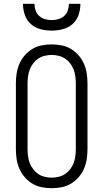

<svg xmlns="http://www.w3.org/2000/svg" viewBox="-20 -975 540 1003"><path d="M250 8Q224 8 198 3Q172 -2 149.5 -15.5Q127 -29 109.5 -49Q92 -69 81.5 -93Q71 -117 67 -143Q63 -169 63 -195V-540Q63 -566 67 -592Q71 -618 81.5 -642Q92 -666 109.5 -686Q127 -706 149.5 -719.5Q172 -733 198 -738Q224 -743 250 -743Q276 -743 302 -738Q328 -733 350.5 -719.5Q373 -706 390.5 -686Q408 -666 418.5 -642Q429 -618 433 -592Q437 -566 437 -540V-195Q437 -169 433 -143Q429 -117 418.5 -93Q408 -69 390.5 -49Q373 -29 350.5 -15.5Q328 -2 302 3Q276 8 250 8ZM250 -47Q268 -47 286.5 -51.5Q305 -56 320 -66Q335 -76 346.5 -91Q358 -106 364.5 -123Q371 -140 373.5 -158.5Q376 -177 376 -195V-540Q376 -558 373.5 -576.5Q371 -595 364.5 -612Q358 -629 346.5 -644Q335 -659 320 -669Q305 -679 286.5 -683.5Q268 -688 250 -688Q232 -688 213.5 -683.5Q195 -679 180 -669Q165 -659 153.5 -644Q142 -629 135.5 -612Q129 -595 126.5 -576.5Q124 -558 124 -540V-195Q124 -177 126.5 -158.5Q129 -140 135.5 -123Q142 -106 153.5 -91Q165 -76 180 -66Q195 -56 213.5 -51.5Q232 -47 250 -47ZM250 -815Q221 -815 192 -822.5Q163 -830 141 -849.5Q119 -869 109.5 -897.5Q100 -926 100 -955H160Q160 -937 166 -920Q172 -903 185 -891.5Q198 -880 215 -875Q232 -870 250 -870Q268 -870 285 -875Q302 -880 315 -891.5Q328 -903 334 -920Q340 -937 340 -955H400Q400 -926 390.5 -897.5Q381 -869 359 -849.5Q337 -830 308 -822.5Q279 -815 250 -815Z"/></svg>

Font: Iosevka Curly Slab Light
Style: Regular
Weight: 300
Monospace: yes
Designer: Belleve Invis
Foundry: Belleve Invis
Version: Version 22.1.2; ttfautohint (v1.8.4)